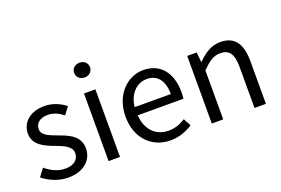

<svg xmlns="http://www.w3.org/2000/svg" viewBox="-95 -988 1897 1297"><g transform="rotate(-20 854.0 -340.0)"><path d="M209 12C324 12 387 -54 387 -133C387 -225 309 -254 239 -280C184 -301 131 -318 131 -364C131 -401 159 -434 220 -434C263 -434 298 -416 331 -391L370 -443C333 -473 280 -498 219 -498C114 -498 52 -438 52 -360C52 -278 128 -245 197 -220C250 -200 308 -178 308 -128C308 -86 276 -52 212 -52C154 -52 111 -76 69 -110L28 -55C74 -17 140 12 209 12Z M501 0H583V-486H501ZM543 -586C575 -586 600 -608 600 -639C600 -671 575 -692 543 -692C511 -692 486 -671 486 -639C486 -608 511 -586 543 -586Z M944 12C1010 12 1062 -11 1104 -38L1075 -92C1039 -69 1000 -54 954 -54C861 -54 798 -120 792 -223H1120C1122 -235 1123 -253 1123 -270C1123 -409 1053 -498 929 -498C818 -498 711 -401 711 -242C711 -83 814 12 944 12ZM791 -282C801 -378 863 -433 931 -433C1007 -433 1051 -380 1051 -282Z M1243 0H1325V-352C1374 -401 1408 -427 1458 -427C1522 -427 1550 -388 1550 -297V0H1632V-308C1632 -432 1586 -498 1484 -498C1417 -498 1367 -462 1321 -416H1318L1311 -486H1243Z"/></g></svg>

Font: Giro Sans Regular
Style: Regular
Weight: 400
Designer: Paul D. Hunt
Foundry: Adobe Systems Incorporated
Version: Version 1.000;PS 1.0;hotconv 1.0.88;makeotf.lib2.5.647800